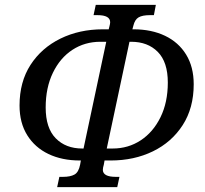

<svg xmlns="http://www.w3.org/2000/svg" viewBox="-20 -750 840 786"><path d="M214 16 223 -26H238Q268 -26 285 -35.5Q302 -45 308 -76L311 -93H307Q234 -93 178.5 -119.5Q123 -146 91.5 -196.5Q60 -247 60 -318Q60 -415 105 -484.5Q150 -554 227.5 -592Q305 -630 401 -630H425L428 -642Q431 -653 431 -659Q431 -688 379 -688H363L372 -730H618L610 -688H594Q563 -688 547.5 -679Q532 -670 526 -645L522 -630H527Q600 -630 655.5 -603.5Q711 -577 742 -526.5Q773 -476 773 -405Q773 -308 728 -238Q683 -168 606 -130.5Q529 -93 433 -93H408L405 -76Q401 -63 401 -54Q402 -26 454 -26H469L460 16ZM317 -142H322L415 -579H391Q327 -579 276.5 -546Q226 -513 196.5 -452Q167 -391 167 -310Q167 -226 208 -184Q249 -142 317 -142ZM417 -142H441Q505 -142 556 -175.5Q607 -209 637 -270Q667 -331 667 -412Q667 -496 626 -537.5Q585 -579 517 -579H510Z"/></svg>

Font: Noto Serif SemiCondensed
Style: Italic
Weight: 400
Width: 4
Italic angle: -12°
Designer: Monotype Design Team
Foundry: Monotype Imaging Inc.
Version: Version 2.013